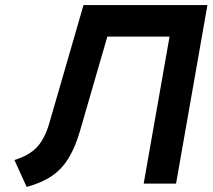

<svg xmlns="http://www.w3.org/2000/svg" viewBox="-20 -720 834 753"><path d="M84.5 13 36.5 -92.5Q94 -110 125 -143Q156 -176 174 -239L307.5 -700H793.5L670.5 0H543.5L645 -576.5H401L294 -207.5Q275.5 -143 249 -99.8Q222.5 -56.5 182.8 -29.5Q143 -2.5 84.5 13Z"/></svg>

Font: Overpass
Style: Bold Italic
Weight: 700
Italic angle: -10°
Designer: Delve Withrington, Dave Bailey, Thomas Jockin
Foundry: Delve Fonts LLC
Version: Version 4.000; ttfautohint (v1.8.3)